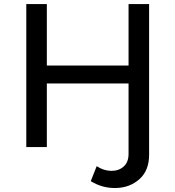

<svg xmlns="http://www.w3.org/2000/svg" viewBox="-20 -720 859 940"><path d="M609.4 33.7V-700H710V37.9Q710 113.9 663.8 156Q617.6 198.1 549.9 200.4Q482.1 202.6 424.3 166.9L453.4 93.6Q487.1 115.7 523.6 116.5Q560.1 117.3 584.8 95.9Q609.4 74.4 609.4 33.7ZM108.7 -700H209.3V0H108.7ZM197.4 -399.1H624.7V-311.4H197.4Z"/></svg>

Font: iiserrat Thin
Style: Regular
Weight: 100
Designer: Akira Ohta
Foundry: Akira Ohta
Version: Version 1.200;Glyphs 3.3.1 (3343)